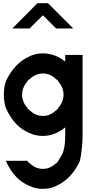

<svg xmlns="http://www.w3.org/2000/svg" viewBox="-20 -846 707 1209"><path d="M390.8 -44.2Q324.2 10 250 10Q204.2 10 166.7 -8.3Q70.8 -45 16.7 -166.7Q4.2 -204.2 4.2 -250Q4.2 -295.8 16.7 -333.3Q68.3 -447.5 166.7 -491.7Q204.2 -510 250 -510Q325 -510 390.8 -458.3V-500H500V0Q500 85 483.3 166.7Q431.7 280.8 333.3 325Q295.8 343.3 250 343.3Q204.2 343.3 166.7 325Q70.8 288.3 16.7 166.7H152.5Q155.8 175.8 166.7 181.7Q204.2 217.5 250 217.5Q295.8 217.5 333.3 181.7Q343.3 176.7 346.7 166.7Q366.7 135.8 373.3 121.7Q380 107.5 385.4 77.9Q390.8 48.3 390.8 0ZM333.3 -151.7Q343.3 -156.7 346.7 -166.7Q380 -204.2 380 -250Q380 -295.8 346.7 -333.3Q343.3 -342.5 333.3 -347.5Q295.8 -383.3 250 -383.3Q204.2 -383.3 166.7 -347.5Q155 -341.7 152.5 -333.3Q119.2 -295.8 119.2 -250Q119.2 -204.2 152.5 -166.7Q155.8 -157.5 166.7 -151.7Q204.2 -115.8 250 -115.8Q295.8 -115.8 333.3 -151.7ZM282.5 -825.8 441.7 -666.7H333.3L250 -750L166.7 -666.7H57.5Q194.2 -803.3 215 -825.8Z"/></svg>

Font: 0xA000-Mono
Style: Mono-Bold
Weight: 700
Version: Version 0.1